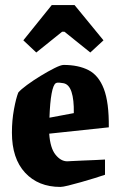

<svg xmlns="http://www.w3.org/2000/svg" viewBox="-20 -726 471 757"><path d="M394 -37Q380 -32 354 -24Q328 -16 300 -8Q272 0 249.5 5.5Q227 11 218 11Q131 11 79 -45Q27 -101 27 -203Q27 -251 35 -294.5Q43 -338 52 -361Q62 -373 86.5 -391Q111 -409 140.5 -427Q170 -445 195 -457.5Q220 -470 231 -470Q289 -470 329 -449.5Q369 -429 389.5 -375.5Q410 -322 409 -224L174 -199Q178 -142 199 -116Q220 -90 245 -90Q246 -90 263.5 -91Q281 -92 306 -93Q331 -94 355 -95Q379 -96 394 -97ZM200 -398Q190 -392 183.5 -357Q177 -322 175 -262L271 -280Q272 -333 262 -363.5Q252 -394 230 -398Q225 -399 215 -400Q205 -401 200 -398ZM123 -519 72 -567 184 -706H274L388 -567L336 -519L234 -601H225Z"/></svg>

Font: Grenze Gotisch ExtraBold
Style: Regular
Weight: 800
Designer: Renata Polastri
Foundry: Omnibus-Type
Version: Version 1.001